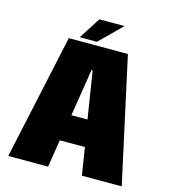

<svg xmlns="http://www.w3.org/2000/svg" viewBox="-118 -906 887 1001"><g transform="rotate(15 325.0 -405.5)"><path d="M19.5 0 165.5 -675H484.5L632 0H417L393.5 -148.5H258L234.5 0ZM282.5 -290.5H369.5L329 -545.5H323ZM219.5 -694.5 294 -811H430L312 -694.5Z"/></g></svg>

Font: Anybody Black
Style: Regular
Weight: 900
Designer: Tyler Finck
Foundry: Etcetera Type Company
Version: Version 1.010; ttfautohint (v1.8.3) -l 8 -r 50 -G 200 -x 14 